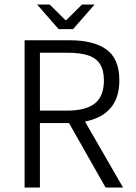

<svg xmlns="http://www.w3.org/2000/svg" viewBox="-20 -837 607 857"><path d="M288.1 -287.6H158.2V0H89.8V-657.2H293Q398.4 -657.2 455.6 -615.7Q512.7 -574.2 512.7 -478Q512.7 -325.2 359.4 -294.4L529.3 0H451.2ZM280.8 -343.3Q363.3 -343.3 403.6 -375.5Q443.8 -407.7 443.8 -478Q443.8 -524.4 426 -551.5Q408.2 -578.6 372.6 -590.1Q336.9 -601.6 280.8 -601.6H158.2V-343.3ZM306.2 -707H241.7L145.5 -816.9H201.7L272 -747.1H275.9L346.2 -816.9H402.3Z"/></svg>

Font: Varta
Style: Light
Weight: 300
Designer: Joana Correia, Viktoriya Grabowska, Eben Sorkin
Foundry: Sorkin Type
Version: Version 1.002; ttfautohint (v1.3) -l 8 -r 24 -G 200 -x 12 -H